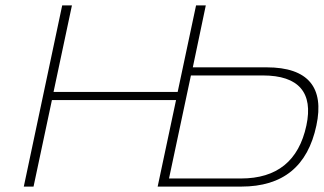

<svg xmlns="http://www.w3.org/2000/svg" viewBox="-20 -690 1197 710"><path d="M210 -670 68 0H104L172 -320H631L563 0H872C1026 0 1118 -75 1150 -226C1180 -366 1120 -441 966 -441H693L741 -670H705L637 -350H178L246 -670ZM605 -30 686 -411H952C1085 -411 1139 -347 1113 -226C1085 -95 1004 -30 871 -30Z"/></svg>

Font: LT Wave Text Thin Italic
Style: Regular
Weight: 100
Designer: Daniel Lyons
Version: Version 2.5 (Glyphs App)